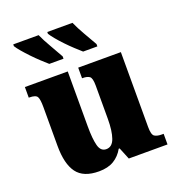

<svg xmlns="http://www.w3.org/2000/svg" viewBox="-139 -879 927 1002"><g transform="rotate(-20 324.5 -378.0)"><path d="M241 10Q155 10 118.5 -39.5Q82 -89 82 -189V-405Q82 -447 74 -462Q66 -477 30 -477H27V-536H265V-230Q265 -162 275 -124Q285 -86 316 -86Q349 -86 363 -125.5Q377 -165 377 -233V-417Q377 -459 364 -468Q351 -477 327 -477H323V-536H560V-120Q560 -77 574 -68Q588 -59 612 -59H624V0H409L382 -66H377Q357 -30 324 -10Q291 10 241 10ZM376 -606Q360 -620 339 -639.5Q318 -659 297 -681Q276 -703 259.5 -723Q243 -743 235 -756V-766H375Q390 -732 412.5 -693Q435 -654 455 -619V-606ZM188 -606Q172 -620 151 -639.5Q130 -659 109 -681Q88 -703 71 -723Q54 -743 46 -756V-766H187Q202 -732 225 -693Q248 -654 267 -619V-606Z"/></g></svg>

Font: Noto Serif SemiCondensed Black
Style: Regular
Weight: 900
Width: 4
Designer: Monotype Design Team
Foundry: Monotype Imaging Inc.
Version: Version 2.014; ttfautohint (v1.8.4.7-5d5b)